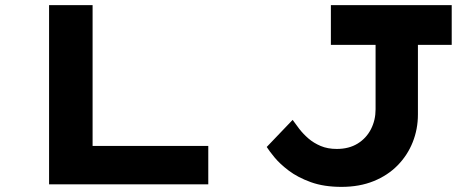

<svg xmlns="http://www.w3.org/2000/svg" viewBox="-20 -720 1852 750"><path d="M171.7 0V-700H341.7V-149.9H793.6V0ZM1313.9 10Q1245.3 10 1194.3 -8.4Q1143.2 -26.9 1108.2 -53.3Q1073.3 -79.7 1052.1 -105.5Q1031 -131.3 1021.9 -145.9L1123.1 -251.7Q1134.2 -235.9 1149.1 -216.5Q1164.1 -197.1 1184.6 -179.2Q1205.2 -161.4 1232.6 -149.8Q1260 -138.2 1295.6 -138.2Q1343.1 -138.2 1377 -159.1Q1410.8 -179.9 1429 -215.3Q1447.1 -250.7 1447.1 -292.8V-544.8H1272.5V-700H1744.5V-544.8H1612.5V-273Q1612.5 -215.6 1592.1 -164.5Q1571.8 -113.4 1533.2 -74.1Q1494.6 -34.7 1439.4 -12.4Q1384.2 10 1313.9 10Z"/></svg>

Font: Lexend Zetta
Style: Regular
Weight: 400
Designer: Bonnie Shaver-Troup, Thomas Jockin
Foundry: Lexend
Version: Version 1.007